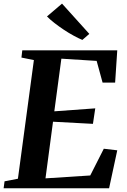

<svg xmlns="http://www.w3.org/2000/svg" viewBox="-30 -1014 682 1034"><path d="M-10.5 0 -5.5 -37.5 66.5 -51.5 152.5 -690.5 85.5 -704 90 -743H601.5L590 -569H522.5L490.5 -686L300.5 -698L262.5 -414.5L483 -430.5L470.5 -347L255.5 -358.5L215 -53.5L456 -69L529 -213L601.5 -204.5L557.5 0ZM413.5 -799Q393 -807.5 366.8 -821.8Q340.5 -836 313.5 -854Q286.5 -872 262.8 -890.5Q239 -909 223 -925.5L304 -994.5L451 -831.5Z"/></svg>

Font: Merriweather 60pt
Style: Bold Italic
Weight: 700
Italic angle: -7.8°
Version: Version 2.101